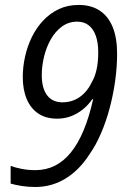

<svg xmlns="http://www.w3.org/2000/svg" viewBox="-20 -744 508 774"><path d="M122.6 9.8Q94.2 9.8 68.8 5.9Q43.5 2 22.9 -3.9V-75.2Q43 -67.9 68.4 -63Q93.8 -58.1 122.6 -58.1Q165.5 -58.1 201.2 -75.9Q236.8 -93.8 265.6 -129.2Q294.4 -164.6 316.9 -218.3Q339.4 -272 355.5 -344.2H352.1Q335.9 -320.8 314.2 -303.2Q292.5 -285.6 266.4 -275.6Q240.2 -265.6 210.4 -265.6Q165 -265.6 134.3 -286.4Q103.5 -307.1 87.6 -345Q71.8 -382.8 71.8 -433.6Q71.8 -474.6 81.1 -516.1Q90.3 -557.6 108.6 -595Q127 -632.3 154.3 -661.4Q181.6 -690.4 217.3 -707.3Q252.9 -724.1 297.4 -724.1Q346.7 -724.1 381.3 -701.7Q416 -679.2 434.1 -635.3Q452.1 -591.3 452.1 -527.3Q452.1 -476.1 444.6 -420.4Q437 -364.7 422.6 -310.1Q408.2 -255.4 387.2 -206.5Q366.2 -157.7 339.8 -120.6Q320.3 -90.3 296.9 -66.4Q273.4 -42.5 246.1 -25.4Q218.8 -8.3 188 0.7Q157.2 9.8 122.6 9.8ZM231.9 -331.5Q258.3 -331.5 280.8 -341.3Q303.2 -351.1 320.8 -369.4Q338.4 -387.7 349.6 -412.1Q362.8 -433.6 369.4 -464.1Q376 -494.6 376 -533.2Q376 -571.3 366.5 -598.9Q356.9 -626.5 338.1 -641.6Q319.3 -656.7 291.5 -656.7Q256.8 -656.7 230 -637.2Q203.1 -617.7 185.1 -585.9Q167 -554.2 157.7 -516.1Q148.4 -478 148.4 -440.9Q148.4 -388.2 169.9 -359.9Q191.4 -331.5 231.9 -331.5Z"/></svg>

Font: Open Sans SemiCondensed
Style: Italic
Weight: 400
Width: 4
Italic angle: -12°
Designer: Monotype Design Team
Foundry: Monotype Imaging Inc.
Version: Version 3.000